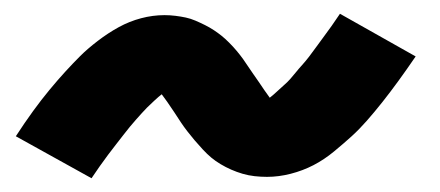

<svg xmlns="http://www.w3.org/2000/svg" viewBox="-20 -439 640 279"><path d="M113 -180 3 -241Q16 -261 28 -277.5Q40 -294 52 -308.5Q64 -323 75 -335Q86 -347 96.5 -357.5Q107 -368 122 -379.5Q137 -391 152.5 -399.5Q168 -408 185 -412.5Q202 -417 219 -417Q227 -417 235 -416Q243 -415 250 -413.5Q257 -412 264 -409Q271 -406 278 -402.5Q285 -399 291 -395Q297 -391 302 -387Q307 -383 313 -377Q319 -371 324 -365Q329 -359 333 -353.5Q337 -348 340.5 -342.5Q344 -337 348 -331.5Q352 -326 356 -320Q360 -314 364.5 -307.5Q369 -301 372 -297Q376 -300 383 -306.5Q390 -313 394 -316.5Q398 -320 402 -324.5Q406 -329 410 -334Q414 -339 419 -344.5Q424 -350 429 -356.5Q434 -363 439 -370Q444 -377 450 -385Q456 -393 462 -401.5Q468 -410 474 -419L584 -357Q571 -338 559 -321.5Q547 -305 535.5 -290.5Q524 -276 513 -263.5Q502 -251 491 -241Q480 -231 465.5 -219Q451 -207 435.5 -199Q420 -191 402.5 -186.5Q385 -182 368 -182Q359 -182 350 -183Q341 -184 332.5 -186.5Q324 -189 316 -192.5Q308 -196 300.5 -200.5Q293 -205 287 -210Q281 -215 274.5 -222Q268 -229 262.5 -235.5Q257 -242 252 -248.5Q247 -255 243 -261Q239 -267 233.5 -275.5Q228 -284 223 -291Q218 -298 215 -302Q211 -299 204 -292.5Q197 -286 193.5 -282.5Q190 -279 186 -274.5Q182 -270 177.5 -265Q173 -260 168.5 -254.5Q164 -249 159 -242.5Q154 -236 148.5 -229Q143 -222 137 -214Q131 -206 125 -197.5Q119 -189 113 -180Z"/></svg>

Font: Iosevka Curly XBdExObl
Style: Regular
Weight: 800
Width: 7
Italic angle: -9°
Monospace: yes
Designer: Belleve Invis
Foundry: Belleve Invis
Version: Version 11.1.0; ttfautohint (v1.8.3)